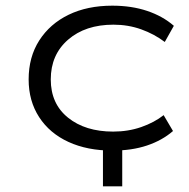

<svg xmlns="http://www.w3.org/2000/svg" viewBox="-20 -523 665 677"><path d="M343 134V-34H411V134ZM376 8Q288 8 221.5 -22.5Q155 -53 118 -110Q81 -167 81 -243Q81 -322 118.5 -380.5Q156 -439 222 -471Q288 -503 376 -503Q444 -503 499 -484.5Q554 -466 593 -432L561 -375Q524 -403 478 -419.5Q432 -436 380 -436Q281 -436 220 -383Q159 -330 159 -243Q159 -157 220 -108Q281 -59 379 -59Q432 -59 478 -75Q524 -91 557 -117L590 -61Q552 -28 498.5 -10Q445 8 376 8Z"/></svg>

Font: Nunito Sans 7pt Expanded Light
Style: Regular
Weight: 300
Width: 7
Designer: Vernon Adams
Foundry: Vernon Adams
Version: Version 3.101;gftools[0.9.27]